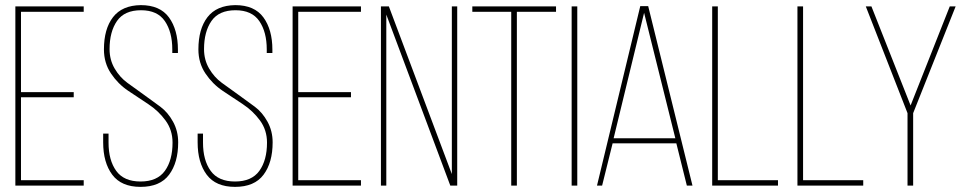

<svg xmlns="http://www.w3.org/2000/svg" viewBox="-20 -725 3788 750"><path d="M62 -365H268V-345H62V-21H307V0H40V-700H307V-679H62Z M530 -705Q605 -705 640 -657Q675 -609 675 -531V-518H653V-532Q653 -600 624 -642.5Q595 -685 531 -685Q466 -685 437 -643Q408 -601 408 -533Q408 -491 428 -457Q448 -423 477.5 -401.5Q507 -380 542 -355Q577 -330 606.5 -308Q636 -286 656 -249.5Q676 -213 676 -169Q676 -90 640.5 -42.5Q605 5 529 5Q454 5 418.5 -42.5Q383 -90 383 -169V-203H404V-168Q404 -99 434 -57.5Q464 -16 529 -16Q594 -16 624 -57.5Q654 -99 654 -168Q654 -217 626.5 -254.5Q599 -292 559.5 -318Q520 -344 480.5 -370.5Q441 -397 413.5 -438Q386 -479 386 -532Q386 -612 421.5 -658Q457 -704 530 -705Z M899 -705Q974 -705 1009 -657Q1044 -609 1044 -531V-518H1022V-532Q1022 -600 993 -642.5Q964 -685 900 -685Q835 -685 806 -643Q777 -601 777 -533Q777 -491 797 -457Q817 -423 846.5 -401.5Q876 -380 911 -355Q946 -330 975.5 -308Q1005 -286 1025 -249.5Q1045 -213 1045 -169Q1045 -90 1009.5 -42.5Q974 5 898 5Q823 5 787.5 -42.5Q752 -90 752 -169V-203H773V-168Q773 -99 803 -57.5Q833 -16 898 -16Q963 -16 993 -57.5Q1023 -99 1023 -168Q1023 -217 995.5 -254.5Q968 -292 928.5 -318Q889 -344 849.5 -370.5Q810 -397 782.5 -438Q755 -479 755 -532Q755 -612 790.5 -658Q826 -704 899 -705Z M1145 -365H1351V-345H1145V-21H1390V0H1123V-700H1390V-679H1145Z M1489 -668V0H1468V-700H1499L1745 -45V-700H1766V0H1739Z M1999 0H1977V-679H1825V-700H2152V-679H1999Z M2213 -700H2235V0H2213Z M2622 -165H2373L2332 0H2312L2481 -701H2512L2685 0H2663ZM2496 -675 2377 -185H2618Z M3019 0H2762V-700H2784V-21H3019Z M3352 0H3095V-700H3117V-21H3352Z M3525 0V-283L3362 -700H3384L3537 -313L3690 -700H3713L3547 -283V0Z"/></svg>

Font: Bebas Neue Light
Style: Regular
Weight: 300
Designer: Ryoichi Tsunekawa
Foundry: Ryoichi Tsunekawa
Version: Version 001.003; ttfautohint (v1.5.65-e2d9)